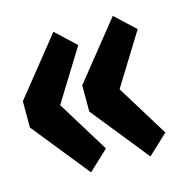

<svg xmlns="http://www.w3.org/2000/svg" viewBox="-85 -606 613 624"><g transform="rotate(-15 221.5 -293.5)"><path d="M-7.1 -337.6 147.3 -530 214.1 -467.4 82.7 -255ZM-7.1 -249.4 82.7 -333 214.1 -119.6 147.3 -57ZM-7.1 -337.6H67.7V-249.4H-7.1ZM192.7 -337.6 347.1 -530 414 -467.4 282.6 -255ZM192.7 -249.4 282.6 -333 414 -119.6 347.1 -57ZM192.7 -337.6H267.6V-249.4H192.7Z"/></g></svg>

Font: League Mono Thin Condensed
Style: Regular
Weight: 100
Width: 1
Designer: Tyler Finck
Foundry: The League of Moveable Type / Tyler Finck
Version: Version 2.300;RELEASE